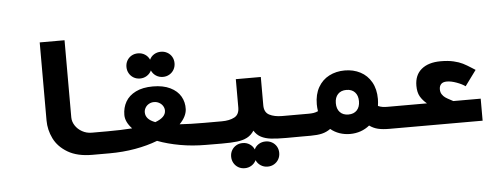

<svg xmlns="http://www.w3.org/2000/svg" viewBox="-55 -876 3110 1194"><g transform="rotate(-5 1500.0 -278.5)"><path d="M226 -237.5V-725H381V-243.5Q381 -217 396.8 -192.5Q412.5 -168 439.8 -152.8Q467 -137.5 500 -137.5H602.5V0H491Q398 0 338.5 -35.2Q279 -70.5 252.5 -124.8Q226 -179 226 -237.5Z M752 -142.5Q711 -186 711 -229.5Q711 -275 731.8 -311.5Q752.5 -348 795.8 -369.5Q839 -391 903 -391Q967 -391 1011 -369.5Q1055 -348 1075.8 -311.8Q1096.5 -275.5 1094.5 -232Q1092 -186.5 1048.5 -142Q1113 -137.5 1201.5 -137.5V0Q1116.5 0 1039.8 -13.8Q963 -27.5 899.5 -51.5Q836 -27 759.2 -13.5Q682.5 0 598.5 0V-137.5Q680.5 -137.5 752 -142.5ZM899 -168.5Q965 -192.5 965 -235Q965 -250 956.8 -263.5Q948.5 -277 933.8 -285.2Q919 -293.5 901.5 -293.5Q884 -293.5 869.5 -285.2Q855 -277 847 -263.2Q839 -249.5 839 -234.5Q839 -213 853.5 -196.5Q868 -180 899 -168.5ZM750 -526Q750 -548 760.2 -565.8Q770.5 -583.5 788.2 -593.8Q806 -604 828.5 -604Q853 -604 872.2 -591.5Q891.5 -579 900.5 -558Q909.5 -578 928.5 -589.8Q947.5 -601.5 971.5 -601.5Q993.5 -601.5 1011.5 -591.2Q1029.5 -581 1039.8 -563.2Q1050 -545.5 1050 -523.5Q1050 -501.5 1039.8 -483.5Q1029.5 -465.5 1011.5 -455Q993.5 -444.5 971.5 -444.5Q947 -444.5 927.8 -457.2Q908.5 -470 899.5 -491Q890 -471 871 -459Q852 -447 828.5 -447Q806 -447 788.2 -457.5Q770.5 -468 760.2 -486Q750 -504 750 -526Z M1350 86.5Q1350 64.5 1360.2 46.8Q1370.5 29 1388.2 18.8Q1406 8.5 1428.5 8.5Q1453 8.5 1472.2 21Q1491.5 33.5 1500.5 54.5Q1509.5 34.5 1528.5 22.8Q1547.5 11 1571.5 11Q1593.5 11 1611.5 21.2Q1629.5 31.5 1639.8 49.2Q1650 67 1650 89Q1650 111 1639.8 129Q1629.5 147 1611.5 157.5Q1593.5 168 1571.5 168Q1547 168 1527.8 155.2Q1508.5 142.5 1499.5 121.5Q1490 141.5 1471 153.5Q1452 165.5 1428.5 165.5Q1406 165.5 1388.2 155Q1370.5 144.5 1360.2 126.5Q1350 108.5 1350 86.5ZM1421 -214V-391H1577V-214Q1577 -170 1608.5 -153.8Q1640 -137.5 1689 -137.5H1801.5V0L1702 0.5Q1642 0.5 1606.5 -3.8Q1571 -8 1545 -21.5Q1519 -35 1502 -62.5Q1484 -35 1457.8 -21.5Q1431.5 -8 1395.5 -3.8Q1359.5 0.5 1299 0.5L1198.5 0V-137.5H1311Q1359.5 -137.5 1390.2 -153.8Q1421 -170 1421 -214Z M1978.5 -31.5Q1953.5 -13.5 1925 -6.8Q1896.5 0 1854.5 0H1798V-137.5H1854.5Q1870.5 -137.5 1884 -139.5Q1897.5 -141.5 1912.5 -148Q1909 -171.5 1909 -191.5Q1909 -253 1934 -297Q1959 -341 2002.5 -363.5Q2046 -386 2100 -386Q2154 -386 2197.2 -363.5Q2240.5 -341 2265.5 -297Q2290.5 -253 2290.5 -191.5Q2290.5 -172.5 2287 -148Q2302 -141.5 2315.8 -139.5Q2329.5 -137.5 2345.5 -137.5H2402V0H2345.5Q2303.5 0 2275 -6.8Q2246.5 -13.5 2221.5 -31.5Q2196.5 -11 2165.5 -0.2Q2134.5 10.5 2100 10.5Q2065.5 10.5 2034.2 -0.2Q2003 -11 1978.5 -31.5ZM2172 -188Q2172 -223.5 2152.8 -244Q2133.5 -264.5 2100 -264.5Q2066 -264.5 2046.8 -244Q2027.5 -223.5 2027.5 -188Q2027.5 -152 2046.8 -131.5Q2066 -111 2100 -111Q2133.5 -111 2152.8 -131.5Q2172 -152 2172 -188Z M2397.5 -137.5H2592Q2565.5 -159.5 2550.8 -185.2Q2536 -211 2536 -252Q2536 -319 2579.5 -355Q2623 -391 2699.5 -391Q2746 -391 2780 -383Q2814 -375 2836.8 -363.5Q2859.5 -352 2890.5 -332L2911.5 -318.5L2841 -222.5Q2821.5 -237 2787.5 -249.5Q2753.5 -262 2727 -262Q2702.5 -262 2691 -250Q2679.5 -238 2679.5 -217.5Q2679.5 -199 2688 -186Q2696.5 -173 2708 -165Q2719.5 -157 2739 -147L2756.5 -137.5H2927.5V0H2397.5Z"/></g></svg>

Font: JuliaMono Black
Style: Regular
Weight: 900
Monospace: yes
Designer: cormullion
Foundry: corm
Version: Version 0.054; ttfautohint (v1.8.4)